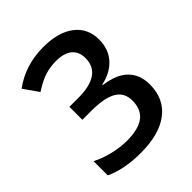

<svg xmlns="http://www.w3.org/2000/svg" viewBox="-204 -847 979 979"><g transform="rotate(-45 285.5 -357.0)"><path d="M501 -549.8Q501 -481.9 461.4 -436.8Q421.9 -391.6 350.1 -376V-372.1Q436 -361.3 479 -318.6Q522 -275.9 522 -205.1Q522 -102.1 449.2 -46.1Q376.5 9.8 242.2 9.8Q123.5 9.8 42 -28.8V-130.9Q87.4 -108.4 138.2 -96.2Q189 -84 235.8 -84Q318.8 -84 359.9 -114.7Q400.9 -145.5 400.9 -210Q400.9 -267.1 355.5 -293.9Q310.1 -320.8 212.9 -320.8H150.9V-414.1H213.9Q384.8 -414.1 384.8 -532.2Q384.8 -578.1 355 -603Q325.2 -627.9 267.1 -627.9Q226.6 -627.9 189 -616.5Q151.4 -605 100.1 -571.8L43.9 -651.9Q142.1 -724.1 272 -724.1Q379.9 -724.1 440.4 -677.7Q501 -631.3 501 -549.8Z"/></g></svg>

Font: f1_46825          
Style: Regular
Weight: 600
Foundry: Ascender Corporation
Version: Version 1.10